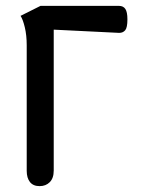

<svg xmlns="http://www.w3.org/2000/svg" viewBox="-20 -634 504 654"><path d="M71 -52V-480Q71 -514 64.5 -541Q58 -568 50 -580L118 -614H385Q400 -614 407 -603.5Q414 -593 414 -568Q414 -540 406.5 -531Q399 -522 386 -522L163 -533V-53Q163 -27 149.5 -13.5Q136 0 115 0Q93 0 82 -14Q71 -28 71 -52Z"/></svg>

Font: El Messiri
Style: Regular
Weight: 400
Designer: Mohamed Gaber
Foundry: Kief Type Foundry
Version: Version 2.006